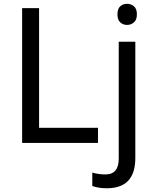

<svg xmlns="http://www.w3.org/2000/svg" viewBox="-20 -757 822 1017"><path d="M97.2 0V-713.9H187V-80.1H499V0ZM616.9 -638.7Q602.1 -652.3 602.1 -681.4Q602.1 -710.4 616.9 -723.6Q631.8 -736.8 653.1 -736.8Q674.3 -736.8 689.7 -723.6Q705.1 -710.4 705.1 -681.4Q705.1 -652.3 689.7 -638.7Q674.3 -625 653.1 -625Q631.8 -625 616.9 -638.7ZM696.8 80.1Q696.8 240.2 545.9 240.2Q500 240.2 468.8 228V157.2Q502.9 167 538.1 167Q609.4 167 608.9 83V-536.1H696.8Z"/></svg>

Font: NotoSans
Style: Regular
Weight: 400
Designer: Monotype Design team
Foundry: Monotype Imaging Inc.
Version: Version 1.04